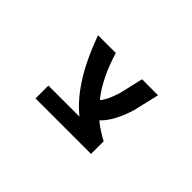

<svg xmlns="http://www.w3.org/2000/svg" viewBox="-67 -828 1135 1135"><g transform="rotate(45 500.0 -260.5)"><path d="M517.6 -105.5Q442.4 -166 380.9 -260.7Q314.5 -360.4 254.9 -523.4H403.3Q453.1 -359.4 533.2 -259.8Q561.5 -289.1 587.9 -373L623 -523.4H756.8L718.8 -362.3Q680.7 -234.4 616.2 -172.9Q659.2 -136.7 721.7 -103.5V2H257.8V-105.5Z"/></g></svg>

Font: GenEi Gothic M Regular
Style: Bold
Weight: 700
Designer: o_tamon (Modified); [Source Han Sans]
Ryoko NISHIZUKA  (kana & ideographs); Paul D. Hunt (Latin, Greek & Cyrillic); Wenl
Version: Version 1.1a;Original Version 1.004